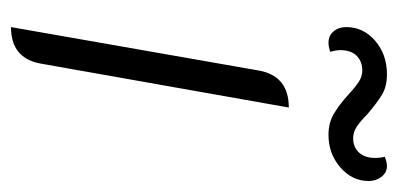

<svg xmlns="http://www.w3.org/2000/svg" viewBox="-212 -520 741 358"><g transform="rotate(90 159.0 -341.5)"><path d="M112 -453Q122 -509 181 -509L99 -46Q89 9 31 9ZM31 -616Q31 -648 56.5 -670Q82 -692 119 -692Q142 -692 157.5 -682.5Q173 -673 194 -655Q207 -642 217 -635.5Q227 -629 238 -629Q255 -629 265 -640Q275 -651 275 -670Q275 -678 273 -688Q283 -692 290 -692Q302 -692 310 -682Q318 -672 318 -658Q318 -627 292.5 -605Q267 -583 232 -583Q210 -583 193.5 -592.5Q177 -602 157 -620Q143 -633 133 -639.5Q123 -646 112 -646Q95 -646 84.5 -635.5Q74 -625 74 -605Q74 -598 77 -586Q67 -583 60 -583Q47 -583 39 -592.5Q31 -602 31 -616Z"/></g></svg>

Font: K2D ExtraLight
Style: Italic
Weight: 275
Italic angle: -10°
Designer: Katatrad Aksorn Co.,Ltd.
Foundry: Cadson Demak Co.,Ltd.
Version: Version 1.000; ttfautohint (v1.6)